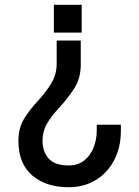

<svg xmlns="http://www.w3.org/2000/svg" viewBox="-20 -533 587 809"><path d="M324.2 -512.7V-395.5H207V-512.7ZM320.3 -362.3V-260.3Q320.3 -202.6 292 -159.2Q263.7 -115.7 227.5 -77.1Q197.8 -45.4 178.5 -12.9Q159.2 19.5 159.2 61Q159.2 106 185.1 135Q210.9 164.1 269.5 164.1Q308.6 164.1 335 143.1Q361.3 122.1 374.5 88.1Q387.7 54.2 387.7 16.6V-7.3H489.3V17.1Q489.3 88.4 460.9 142.1Q432.6 195.8 383.1 225.8Q333.5 255.9 269.5 255.9Q173.8 255.9 115.7 206.1Q57.6 156.2 57.6 61Q57.6 5.4 81.8 -33.2Q106 -71.8 139.2 -107.4Q172.4 -143.1 195.6 -180.9Q218.8 -218.8 218.8 -265.1V-362.3Z"/></svg>

Font: Kay Pho Du
Style: Bold
Weight: 700
Designer: Victor Gaultney, Khu Oo Reh
Foundry: SIL International
Version: Version 3.000